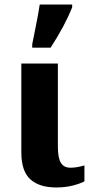

<svg xmlns="http://www.w3.org/2000/svg" viewBox="-20 -816 403 846"><path d="M74 -145V-536H235V-170Q235 -121 248 -99Q261 -77 291 -77Q318 -77 352 -87V-17Q334 -7 301 1.5Q268 10 228 10Q153 10 113.5 -26Q74 -62 74 -145ZM122 -621 133 -676Q151 -765 155 -796H298V-784Q266 -703 203 -606H122Z"/></svg>

Font: Noto Serif CondBlack
Style: Regular
Weight: 900
Width: 3
Designer: Monotype Design Team
Foundry: Monotype Imaging Inc.
Version: Version 1.001